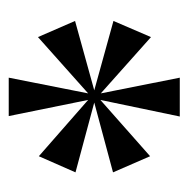

<svg xmlns="http://www.w3.org/2000/svg" viewBox="-16 -784 432 440"><g transform="rotate(90 200.0 -564.0)"><path d="M158 -368H246L209 -550L338 -437L375 -521L215 -564L375 -607L338 -692L209 -578L247 -760H158L194 -579L65 -694L28 -608L187 -564L28 -520L65 -435L194 -550Z"/></g></svg>

Font: Noto Serif Display ExtraCondensed
Style: Bold
Weight: 700
Width: 2
Designer: Monotype Design Team
Foundry: Monotype Imaging Inc.
Version: Version 2.009